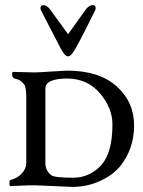

<svg xmlns="http://www.w3.org/2000/svg" viewBox="-20 -730 559 753"><path d="M263 3Q259 3 207.5 0.5Q156 -2 125 -3Q101 -4 62.5 -2Q24 0 21 0Q17 0 17 -11.5Q17 -23 21 -24Q48 -31 64 -48Q82 -67 83 -89V-350Q83 -390 74 -400Q64 -411 58.5 -414.5Q53 -418 34 -423Q31 -424 29 -430Q27 -436 27.5 -442Q28 -448 33 -448Q47 -448 72.5 -447Q98 -446 115 -446Q128 -446 181.5 -449.5Q235 -453 243 -453Q370 -453 438.5 -390.5Q507 -328 506 -235Q505 -146 452 -79Q425 -45 374 -21Q323 3 263 3ZM181 -43Q194 -33 267 -33Q330 -33 376 -81Q421 -130 421 -242Q421 -306 372.5 -363.5Q324 -421 246 -422Q158 -422 158 -383V-91Q158 -61 181 -43ZM177 -692 247 -596 316 -692Q329 -710 345 -710Q351 -710 354 -704Q357 -698 353 -689Q300 -581 275 -538Q259 -509 247 -509Q235 -509 219 -538L141 -689Q137 -698 140 -704Q143 -710 149 -710Q164 -710 177 -692Z"/></svg>

Font: EB Garamond 12 All SC
Style: AllSC
Weight: 400
Version: Version 0.016 ; ttfautohint (v0.97) -l 8 -r 50 -G 200 -x 0 -